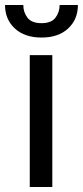

<svg xmlns="http://www.w3.org/2000/svg" viewBox="-43 -749 332 769"><path d="M166.5 -528.3V0H76.2V-528.3ZM195.8 -729H269Q269 -671.4 230 -635Q190.9 -598.6 123.5 -598.6Q55.7 -598.6 16.4 -635Q-22.9 -671.4 -22.9 -729H50.3Q50.3 -700.2 66.9 -678.2Q83.5 -656.2 123.5 -656.2Q162.6 -656.2 179.2 -678.2Q195.8 -700.2 195.8 -729Z"/></svg>

Font: Vazirmatn
Style: Regular
Weight: 400
Designer: Saber Rastikerdar
Foundry: Saber Rastikerdar
Version: Version 33.003;September 2, 2022;FontCreator 14.0.0.2862 64-